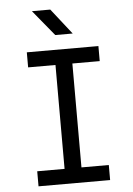

<svg xmlns="http://www.w3.org/2000/svg" viewBox="-62 -996 724 1042"><g transform="rotate(-5 300.0 -475.0)"><path d="M105 0V-82H254V-648H105V-730H495V-648H346V-82H495V0ZM267 -810 152 -950H252L362 -810Z"/></g></svg>

Font: JetBrains Mono
Style: Regular
Weight: 400
Monospace: yes
Designer: Philipp Nurullin, Konstantin Bulenkov
Foundry: JetBrains
Version: Version 2.305